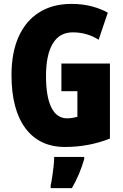

<svg xmlns="http://www.w3.org/2000/svg" viewBox="-20 -810 633 985"><path d="M295 -484H544V-99Q434 -56 314 -56Q182 -56 110.5 -152Q39 -248 39 -425Q39 -540 75.5 -621.5Q112 -703 181 -746.5Q250 -790 347 -790Q403 -790 450.5 -777.5Q498 -765 533 -745L486 -606Q427 -644 353 -644Q285 -644 250.5 -586Q216 -528 216 -420Q216 -314 243.5 -258.5Q271 -203 324 -203Q350 -203 377 -211V-342H295ZM412 6Q389 86 349 155H240V141Q244 124 248 97Q252 70 255 42.5Q258 15 258 -5H412Z"/></svg>

Font: Noto Sans Malayalam UI ExtraCondensed Black
Style: Regular
Weight: 900
Width: 2
Designer: Jelle Bosma - Monotype Design Team
Foundry: Monotype Imaging Inc.
Version: Version 2.104; ttfautohint (v1.8.4.7-5d5b)